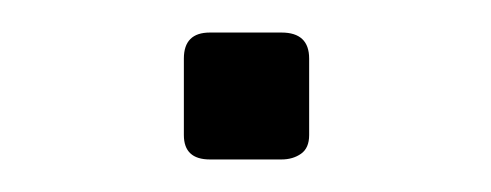

<svg xmlns="http://www.w3.org/2000/svg" viewBox="-20 -430 302 118"><path d="M109 -332Q93 -332 93 -347V-394Q93 -410 109 -410H153Q170 -410 170 -394V-347Q170 -339 165 -335.5Q160 -332 153 -332Z"/></svg>

Font: Exo Thin
Style: Regular
Weight: 400
Version: Version 2.000